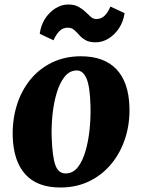

<svg xmlns="http://www.w3.org/2000/svg" viewBox="-20 -819 631 853"><path d="M339.5 -569Q442 -569 496.8 -511.8Q551.5 -454.5 555 -345Q557.5 -271.5 536.8 -206.5Q516 -141.5 475.5 -92Q435 -42.5 377.5 -14.2Q320 14 248.5 14Q145.5 14 92.8 -44.2Q40 -102.5 36.5 -212Q34.5 -286 54.5 -350.8Q74.5 -415.5 114.2 -464.5Q154 -513.5 211 -541.2Q268 -569 339.5 -569ZM321.5 -506Q289.5 -506 267.2 -478.2Q245 -450.5 231.8 -405.8Q218.5 -361 213.2 -309.5Q208 -258 209.5 -210Q212.5 -123.5 225.8 -86Q239 -48.5 271.5 -48.5Q304 -48.5 325.8 -76.2Q347.5 -104 360.2 -148.8Q373 -193.5 378.2 -245.8Q383.5 -298 382 -347Q380 -433.5 364.5 -469.8Q349 -506 321.5 -506ZM156.5 -669Q161.5 -707.5 180.8 -736.8Q200 -766 227.2 -782.5Q254.5 -799 283 -799Q310 -799 328 -789.2Q346 -779.5 359 -766.8Q372 -754 383.2 -744.2Q394.5 -734.5 408 -734.5Q430 -734.5 445 -749.5Q460 -764.5 470.5 -790L533.5 -760.5Q528 -722.5 508.5 -693.2Q489 -664 461.8 -647.5Q434.5 -631 405.5 -631Q376.5 -631 359.8 -640.8Q343 -650.5 331.8 -663.5Q320.5 -676.5 309.2 -686.2Q298 -696 280.5 -696Q259 -696 244 -680.8Q229 -665.5 217.5 -640Z"/></svg>

Font: Merriweather Black
Style: Italic
Weight: 900
Italic angle: -7.8°
Designer: Eben Sorkin
Foundry: Eben Sorkin
Version: Version 2.200;gftools[0.9.31]